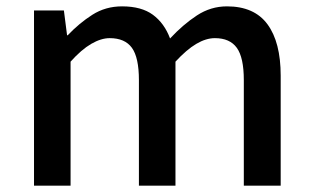

<svg xmlns="http://www.w3.org/2000/svg" viewBox="-20 -584 983 604"><path d="M87 0V-551H181L191 -473H193Q229 -511 270.5 -537.5Q312 -564 364 -564Q425 -564 461 -537.5Q497 -511 515 -463Q556 -507 599.5 -535.5Q643 -564 694 -564Q780 -564 821.5 -507.5Q863 -451 863 -346V0H747V-332Q747 -403 725 -433.5Q703 -464 656 -464Q628 -464 597.5 -446Q567 -428 532 -390V0H417V-332Q417 -403 395 -433.5Q373 -464 325 -464Q298 -464 267 -446Q236 -428 202 -390V0Z"/></svg>

Font: Noto Sans JP Thin Medium
Style: Regular
Weight: 500
Version: Version 2.004-H2;hotconv 1.0.118;makeotfexe 2.5.65603